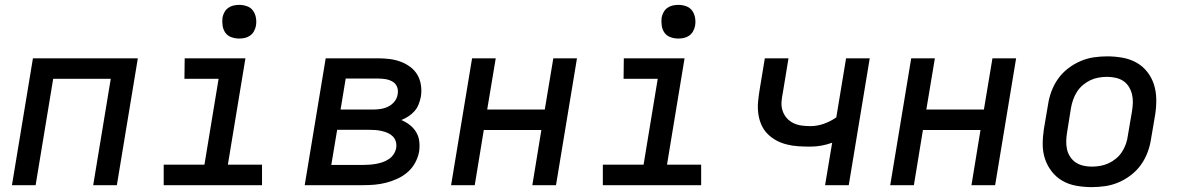

<svg xmlns="http://www.w3.org/2000/svg" viewBox="-20 -759 4840 787"><path d="M29 0 115 -520H545L459 0H362L434 -436H198L126 0Z M1054 0H651V-84H818L876 -436H736L737 -520H986L914 -84H1054ZM960 -601Q944 -601 928.5 -606.5Q913 -612 904 -624.5Q895 -637 892.5 -653.5Q890 -670 892 -687Q894 -698 900 -709Q906 -720 916 -727Q926 -734 937.5 -736.5Q949 -739 961 -739Q977 -739 992.5 -733.5Q1008 -728 1017 -715.5Q1026 -703 1029 -686.5Q1032 -670 1029 -653Q1027 -642 1021 -631Q1015 -620 1005 -613Q995 -606 983.5 -603.5Q972 -601 960 -601Z M1229 0 1315 -520H1530Q1554 -520 1577.5 -517Q1601 -514 1622.5 -506Q1644 -498 1662 -484.5Q1680 -471 1691 -452Q1702 -433 1705.5 -409.5Q1709 -386 1705 -362Q1702 -347 1696 -331.5Q1690 -316 1679 -303.5Q1668 -291 1654 -282Q1640 -273 1625 -267Q1644 -259 1659.5 -247Q1675 -235 1685.5 -218Q1696 -201 1698.5 -180Q1701 -159 1698 -138Q1694 -115 1682 -92.5Q1670 -70 1651 -53.5Q1632 -37 1609 -26.5Q1586 -16 1562.5 -10Q1539 -4 1516 -2Q1493 0 1469 0ZM1510 -310Q1525 -310 1541 -312.5Q1557 -315 1572 -322.5Q1587 -330 1597.5 -343.5Q1608 -357 1610 -373Q1613 -389 1607.5 -403Q1602 -417 1589 -424.5Q1576 -432 1561 -434.5Q1546 -437 1530 -437H1397L1376 -310ZM1338 -83H1469Q1482 -83 1495.5 -84Q1509 -85 1522.5 -87.5Q1536 -90 1549 -94.5Q1562 -99 1574 -107Q1586 -115 1594 -127.5Q1602 -140 1604 -153Q1606 -166 1602.5 -178.5Q1599 -191 1590 -200Q1581 -209 1569.5 -214Q1558 -219 1545 -222Q1532 -225 1518.5 -226Q1505 -227 1492 -227H1362Z M1829 0 1915 -520H2012L1977 -310H2213L2248 -520H2345L2259 0H2162L2199 -226H1963L1926 0Z M2854 0H2451V-84H2618L2676 -436H2536L2537 -520H2786L2714 -84H2854ZM2760 -601Q2744 -601 2728.5 -606.5Q2713 -612 2704 -624.5Q2695 -637 2692.5 -653.5Q2690 -670 2692 -687Q2694 -698 2700 -709Q2706 -720 2716 -727Q2726 -734 2737.5 -736.5Q2749 -739 2761 -739Q2777 -739 2792.5 -733.5Q2808 -728 2817 -715.5Q2826 -703 2829 -686.5Q2832 -670 2829 -653Q2827 -642 2821 -631Q2815 -620 2805 -613Q2795 -606 2783.5 -603.5Q2772 -601 2760 -601Z M3362 0 3391 -174Q3369 -166 3346.5 -162Q3324 -158 3302 -158Q3277 -158 3252.5 -159.5Q3228 -161 3204.5 -167Q3181 -173 3161 -184Q3141 -195 3125 -211.5Q3109 -228 3100 -249.5Q3091 -271 3088 -295Q3085 -319 3087.5 -344Q3090 -369 3094 -393L3115 -520H3212L3189 -380Q3185 -361 3183.5 -342Q3182 -323 3187.5 -306Q3193 -289 3204 -276Q3215 -263 3231 -255Q3247 -247 3265 -244.5Q3283 -242 3302 -242Q3329 -242 3356.5 -251.5Q3384 -261 3408 -278L3448 -520H3545L3459 0Z M3629 0 3715 -520H3812L3777 -310H4013L4048 -520H4145L4059 0H3962L3999 -226H3763L3726 0Z M4455 8Q4423 8 4392 2.5Q4361 -3 4335.5 -17.5Q4310 -32 4291.5 -55.5Q4273 -79 4263.5 -107.5Q4254 -136 4254 -167.5Q4254 -199 4259 -231L4276 -331Q4280 -358 4290 -385Q4300 -412 4317 -436Q4334 -460 4358 -478.5Q4382 -497 4409 -508.5Q4436 -520 4463.5 -524Q4491 -528 4518 -528Q4550 -528 4581 -522.5Q4612 -517 4638 -502.5Q4664 -488 4682.5 -464.5Q4701 -441 4710 -412.5Q4719 -384 4719.5 -352.5Q4720 -321 4715 -289L4698 -189Q4694 -162 4684 -135Q4674 -108 4657 -84Q4640 -60 4616 -41.5Q4592 -23 4565 -11.5Q4538 0 4510 4Q4482 8 4455 8ZM4455 -76Q4472 -76 4489.5 -79Q4507 -82 4523.5 -89.5Q4540 -97 4554.5 -109Q4569 -121 4579 -136.5Q4589 -152 4595 -169Q4601 -186 4603 -203L4620 -303Q4623 -321 4623.5 -338.5Q4624 -356 4620 -372.5Q4616 -389 4607 -403.5Q4598 -418 4584.5 -427Q4571 -436 4553.5 -440Q4536 -444 4518 -444Q4501 -444 4483.5 -441Q4466 -438 4450 -430.5Q4434 -423 4419.5 -411Q4405 -399 4395 -383.5Q4385 -368 4379 -351Q4373 -334 4370 -317L4354 -217Q4351 -199 4350.5 -181.5Q4350 -164 4353.5 -147.5Q4357 -131 4366.5 -116.5Q4376 -102 4389.5 -93Q4403 -84 4420 -80Q4437 -76 4455 -76Z"/></svg>

Font: Iosevka Md Ex Obl
Style: Regular
Weight: 500
Width: 7
Italic angle: -9°
Monospace: yes
Designer: Belleve Invis
Foundry: Belleve Invis
Version: Version 32.5.0; ttfautohint (v1.8.4)